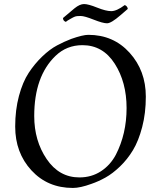

<svg xmlns="http://www.w3.org/2000/svg" viewBox="-20 -908 787 948"><path d="M700 -431Q700 -349 682 -280.5Q664 -212 636.5 -166.5Q609 -121 572.5 -86Q536 -51 501 -31.5Q466 -12 431 0Q376 20 340 20Q215 20 135 -67Q55 -154 55 -283Q55 -365 73.5 -434Q92 -503 121.5 -548Q151 -593 188.5 -629Q226 -665 262 -684Q298 -703 332 -716Q389 -736 416 -736Q540 -736 620 -647.5Q700 -559 700 -431ZM372 -32Q432 -32 478.5 -62.5Q525 -93 552 -144Q605 -247 605 -374.5Q605 -502 546.5 -593.5Q488 -685 387 -685Q309 -685 254 -632Q149 -531 149 -335Q149 -213 210.5 -122.5Q272 -32 372 -32ZM575 -833Q529 -793 508.5 -793Q488 -793 442.5 -811Q397 -829 379 -829Q361 -829 355 -827.5Q349 -826 341 -822Q333 -818 330 -816Q310 -805 305 -800Q291 -805 291 -819L348 -867Q374 -888 395 -888Q416 -888 459.5 -870.5Q503 -853 529.5 -853Q556 -853 596 -883Q609 -878 611 -864Z"/></svg>

Font: Rosarivo
Style: Italic
Weight: 400
Version: Version 1.003